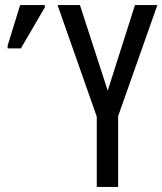

<svg xmlns="http://www.w3.org/2000/svg" viewBox="-20 -734 638 754"><path d="M403 -378 510 -714H598L444 -278V0H360V-276L206 -714H294ZM10 -544V-555L59 -714H156V-705L62 -544Z"/></svg>

Font: Noto Sans ExtraCondensed
Style: Regular
Weight: 400
Width: 2
Designer: Monotype Design Team
Foundry: Monotype Imaging Inc.
Version: Version 2.013; ttfautohint (v1.8.4.7-5d5b)